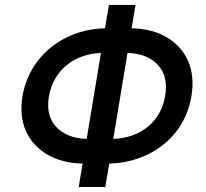

<svg xmlns="http://www.w3.org/2000/svg" viewBox="-20 -747 823 767"><path d="M69.6 -361.5Q76.3 -402 92 -437.7Q107.6 -473.4 130.5 -503.4Q153.4 -533.4 183.1 -557.4Q212.7 -581.3 247.2 -598Q281.6 -614.7 320.1 -623.9Q358.7 -633.2 399.5 -633.9L415.1 -727.3H521.3L505.7 -633.9Q547.2 -633.2 582.2 -624.1Q617.2 -615.1 646 -598Q675.1 -581 696.7 -557.2Q718.4 -533.4 731.4 -503.6Q744.3 -473.7 747.9 -438.4Q751.4 -403.1 744.7 -362.9Q737.9 -322.1 722.3 -286.4Q706.7 -250.7 683.8 -221.2Q660.9 -191.8 631.6 -168.5Q602.3 -145.2 568 -128.9Q533.7 -112.6 495.4 -103.5Q457 -94.5 416.2 -93.4L400.6 0H294.4L310 -93.4Q227.3 -95.5 169 -129.6Q139.9 -146.7 118.3 -170.3Q96.6 -193.9 83.6 -223.2Q70.7 -252.5 66.9 -287.3Q63.2 -322.1 69.6 -361.5ZM639.6 -362.9Q653.1 -442.8 610.4 -487.9Q567.8 -533.4 489.3 -535.5L432.5 -192.1Q471.9 -193.5 506.6 -205.4Q541.2 -217.3 568.5 -239Q595.9 -260.7 614.3 -291.9Q632.8 -323.2 639.6 -362.9ZM204.9 -239.7Q247.2 -194.6 326.3 -192.1L383.2 -535.5Q343.8 -534.1 308.8 -521.7Q273.8 -509.2 246.4 -486.9Q219.1 -464.5 200.6 -432.9Q182.2 -401.3 175.4 -361.5Q162.6 -284.1 204.9 -239.7Z"/></svg>

Font: Inter P Medium
Style: Italic
Weight: 500
Italic angle: 9.39999°
Designer: Rasmus Andersson
Foundry: rsms
Version: Version 3.018;git-588b23468